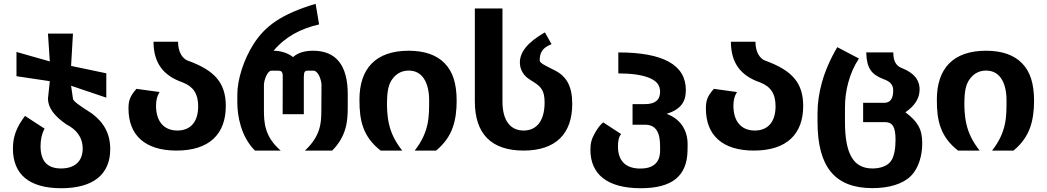

<svg xmlns="http://www.w3.org/2000/svg" viewBox="-20 -785 5458 1001"><path d="M299.3 196.3C465.8 196.3 554.7 124.5 554.7 -7.3C554.7 -88.9 521 -147 458.5 -193.8C434.6 -208.5 401.9 -230 384.8 -243.2C373 -252.4 360.4 -263.2 360.4 -270.5L350.6 -337.9L534.2 -275.9V-402.8L350.6 -441.4L360.4 -609.9H230L239.7 -464.8L65.9 -514.2V-387.7L239.7 -361.8L230 -270.5C230.5 -223.6 262.7 -179.7 326.7 -136.2C375.5 -111.3 411.1 -71.8 411.1 -10.3C411.1 58.1 367.2 93.3 298.3 93.3C226.6 93.3 191.4 55.2 191.4 -23.4C191.4 -52.7 196.3 -84 212.4 -114.3L110.4 -180.7C67.4 -123.5 47.4 -75.7 47.4 -10.3C47.4 122.6 130.4 196.3 299.3 196.3Z M900.4 0C1072.8 0 1157.2 -87.4 1157.2 -232.4C1157.2 -353 1099.1 -418 960.9 -468.3L961.4 -467.8C932.6 -478 908.7 -510.7 908.2 -567.4H780.3C780.8 -462.4 825.7 -391.6 933.6 -355H933.1C986.8 -334 1013.2 -297.4 1013.2 -231C1013.2 -149.4 973.1 -104.5 904.8 -104.5C835 -104.5 793.5 -151.4 793.5 -233.9C793.5 -264.6 799.3 -284.7 812 -305.2L691.4 -321.8C658.2 -283.7 649.9 -262.2 649.9 -219.2C649.9 -81.1 734.9 0 900.4 0Z M1309.1 0H1443.4C1400.4 -37.1 1378.9 -73.7 1367.7 -109.9C1356.4 -146 1356 -181.2 1356 -217.8V-341.8C1356 -354 1360.4 -373 1367.7 -388.7C1375 -404.3 1384.3 -416.5 1395.5 -416.5H1429.2C1437 -416.5 1443.4 -415.5 1447.8 -411.6C1451.7 -407.7 1454.1 -400.4 1454.1 -387.2L1453.6 -189.5H1564V-384.8C1564 -411.6 1570.8 -416.5 1584 -416.5H1615.2C1626 -416.5 1636.7 -404.8 1644.5 -388.7C1651.4 -374 1656.2 -354.5 1656.2 -341.8L1655.3 -205.6C1655.3 -173.8 1653.8 -140.6 1642.6 -106.9C1630.9 -71.8 1609.4 -37.1 1569.8 0H1711.9C1748.5 -36.6 1769 -74.7 1780.3 -113.3C1791.5 -151.4 1793 -189.5 1793 -228.5V-293.9C1793 -442.9 1733.4 -520.5 1612.3 -520.5C1569.3 -520.5 1533.7 -510.7 1507.8 -487.3C1484.4 -506.3 1447.3 -520.5 1406.2 -520.5C1467.3 -593.3 1547.4 -635.7 1643.6 -657.7L1625.5 -765.1C1446.3 -711.4 1361.3 -648.9 1301.3 -554.2C1250 -473.6 1217.3 -369.6 1217.3 -292.5V-250C1217.3 -216.8 1221.7 -172.9 1235.4 -127.9C1249 -83 1272 -37.1 1309.1 0Z M1964.4 0H2077.1C2040 -46.9 2019 -90.8 2008.3 -137.2C1998 -181.2 1997.6 -225.6 1997.6 -242.7C1997.6 -312.5 2005.9 -348.1 2028.3 -376.5C2051.8 -406.2 2080.6 -417 2110.8 -417C2147 -417 2172.4 -401.4 2189.5 -376C2208 -348.6 2217.3 -308.6 2217.3 -264.2C2217.3 -221.2 2217.8 -179.7 2208.5 -136.7C2199.2 -93.8 2180.7 -49.3 2142.1 0H2253.9C2298.3 -37.1 2324.7 -76.7 2340.3 -120.1C2355.5 -162.6 2360.8 -211.4 2360.8 -258.8C2360.8 -349.6 2340.8 -411.1 2298.8 -454.6C2257.3 -497.6 2195.3 -520.5 2110.4 -520.5C1939.5 -520.5 1853.5 -428.2 1854 -264.2C1854 -209.5 1858.4 -161.6 1874.5 -118.7C1890.6 -75.2 1918 -36.6 1964.4 0Z M2709.5 0C2879.9 0 2963.4 -89.8 2963.4 -243.2C2963.4 -333.5 2934.6 -386.2 2874.5 -417C2868.2 -420.4 2837.9 -435.1 2818.8 -445.8C2803.7 -454.1 2793.9 -461.9 2793.9 -469.7C2793.9 -484.9 2795.4 -501 2803.7 -515.6C2812 -530.8 2826.7 -543.5 2855.5 -554.7L2820.8 -616.2C2730.5 -564.5 2690.4 -513.7 2690.4 -459C2690.4 -441.9 2694.3 -424.3 2705.1 -406.7C2720.2 -381.8 2741.2 -370.6 2760.7 -358.4C2801.8 -332.5 2819.3 -312 2819.3 -250.5C2819.3 -158.2 2780.3 -104.5 2710 -104.5C2642.6 -104.5 2599.6 -153.8 2599.6 -256.3V-740.7H2455.6V-256.3C2455.6 -86.9 2542 0 2709.5 0Z M3320.8 196.3C3487.3 196.3 3562 130.4 3564.5 0L3564.9 -28.3C3566.4 -108.9 3524.9 -166 3455.6 -191.4C3528.3 -214.8 3555.7 -252.4 3555.7 -315.4C3555.7 -446.3 3438.5 -511.7 3203.6 -511.7V-402.3C3272 -402.3 3326.7 -394.5 3363.8 -379.4C3405.3 -362.8 3421.4 -339.4 3421.4 -306.2C3421.4 -263.2 3394.5 -242.2 3342.8 -242.2H3277.8V-134.8H3342.8C3399.9 -134.8 3421.4 -94.7 3421.4 -22.9V0C3421.4 33.2 3411.6 56.2 3394 71.3C3376 86.9 3350.1 93.8 3318.4 93.8C3244.6 93.8 3201.7 56.2 3201.7 -22C3201.7 -36.6 3203.1 -49.8 3205.6 -60.1C3207.5 -69.8 3211.9 -77.1 3217.8 -86.4L3125 -147C3110.8 -136.2 3096.2 -117.2 3082 -92.3C3064.9 -62 3058.1 -40 3058.1 -4.4C3058.1 122.1 3144 196.3 3320.8 196.3Z M3910.6 0C4083 0 4167.5 -87.4 4167.5 -232.4C4167.5 -353 4109.4 -418 3971.2 -468.3L3971.7 -467.8C3942.9 -478 3918.9 -510.7 3918.5 -567.4H3790.5C3791 -462.4 3835.9 -391.6 3943.8 -355H3943.4C3997.1 -334 4023.4 -297.4 4023.4 -231C4023.4 -149.4 3983.4 -104.5 3915 -104.5C3845.2 -104.5 3803.7 -151.4 3803.7 -233.9C3803.7 -264.6 3809.6 -284.7 3822.3 -305.2L3701.7 -321.8C3668.5 -283.7 3660.2 -262.2 3660.2 -219.2C3660.2 -81.1 3745.1 0 3910.6 0Z M4528.3 195.8C4612.8 195.8 4685.1 175.3 4727.5 133.8C4771 91.3 4788.1 23.4 4788.1 -38.6C4788.1 -111.8 4764.2 -151.9 4700.2 -199.7C4747.1 -231.4 4774.4 -271 4774.4 -318.4C4774.4 -391.6 4710 -418.5 4678.2 -431.6C4651.9 -442.9 4637.2 -466.3 4637.2 -511.7H4496.1C4498.5 -427.2 4524.9 -397 4582.5 -374C4603 -365.7 4636.7 -355.5 4636.7 -314.9C4637.2 -271 4621.6 -249 4589.8 -249H4480V-148.4H4593.3C4634.8 -148.4 4648.9 -121.1 4648.9 -56.2C4648.9 -14.2 4643.1 30.8 4624 56.2C4605 81.5 4567.9 93.3 4528.8 93.3C4430.2 93.3 4385.3 19 4385.3 -149.9V-222.7C4385.3 -272 4391.1 -312 4401.9 -352.5C4414.1 -398.9 4431.6 -439 4458 -480L4345.2 -539.1C4307.6 -475.1 4281.7 -414.1 4265.6 -356.9C4249.5 -299.8 4242.2 -245.6 4242.2 -194.8V-149.9C4242.2 85.9 4333.5 195.8 4528.3 195.8Z M4974.6 0H5087.4C5050.3 -46.9 5029.3 -90.8 5018.6 -137.2C5008.3 -181.2 5007.8 -225.6 5007.8 -242.7C5007.8 -312.5 5016.1 -348.1 5038.6 -376.5C5062 -406.2 5090.8 -417 5121.1 -417C5157.2 -417 5182.6 -401.4 5199.7 -376C5218.3 -348.6 5227.5 -308.6 5227.5 -264.2C5227.5 -221.2 5228 -179.7 5218.8 -136.7C5209.5 -93.8 5190.9 -49.3 5152.3 0H5264.2C5308.6 -37.1 5335 -76.7 5350.6 -120.1C5365.7 -162.6 5371.1 -211.4 5371.1 -258.8C5371.1 -349.6 5351.1 -411.1 5309.1 -454.6C5267.6 -497.6 5205.6 -520.5 5120.6 -520.5C4949.7 -520.5 4863.8 -428.2 4864.3 -264.2C4864.3 -209.5 4868.7 -161.6 4884.8 -118.7C4900.9 -75.2 4928.2 -36.6 4974.6 0Z"/></svg>

Font: Hack
Style: Bold
Weight: 700
Monospace: yes
Designer: Christopher Simpkins
Foundry: Christopher Simpkins
Version: Version 2.010